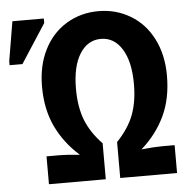

<svg xmlns="http://www.w3.org/2000/svg" viewBox="-77 -717 726 764"><g transform="rotate(-5 286.5 -334.5)"><path d="M343.8 -558.1Q291 -558.1 259.5 -508.1Q228 -458 228 -368.2Q228 -297.4 248 -244.9Q268.1 -192.4 314.9 -143.6V0H87.9V-111.3H139.6Q170.4 -111.3 220.7 -106Q160.2 -159.7 127.2 -228.8Q94.2 -297.9 94.2 -389.6Q94.2 -472.7 126.2 -536.1Q158.2 -599.6 215.6 -634.3Q272.9 -668.9 343.8 -668.9Q413.6 -668.9 471.2 -634.5Q528.8 -600.1 561 -536.6Q593.3 -473.1 593.3 -389.6Q593.3 -297.9 560.5 -228.8Q527.8 -159.7 466.8 -106Q518.6 -111.3 549.8 -111.3H599.6V0H372.6V-143.6Q419.4 -192.4 439.5 -244.6Q459.5 -296.9 459.5 -368.2Q459.5 -457 428.2 -507.6Q397 -558.1 343.8 -558.1ZM-26.9 -485.4V-501.5L-0.5 -658.7H125V-640.6L24.4 -485.4Z"/></g></svg>

Font: Liberation Mono
Style: Bold
Weight: 700
Monospace: yes
Designer: Steve Matteson
Foundry: Ascender Corporation
Version: Version 2.1.5